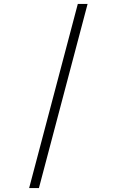

<svg xmlns="http://www.w3.org/2000/svg" viewBox="-20 -820 592 982"><path d="M129 142 378 -800H428L179 142Z"/></svg>

Font: Trispace Expanded ExtraLight
Style: Regular
Weight: 200
Width: 7
Designer: Tyler Finck
Foundry: Etcetera Type Company
Version: Version 1.210; ttfautohint (v1.8.3)